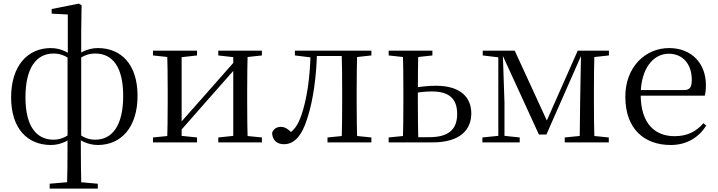

<svg xmlns="http://www.w3.org/2000/svg" viewBox="-20 -801 4036 1080"><path d="M259.5 259.8H530.1V232.4L414.3 222.2H377.6L259.5 232.4ZM357 259.8H437.7C435.7 178.4 434.5 114.2 434.5 -20.2L436.7 -30.1V-617.7L438.9 -771.6L423.6 -780.6L270.6 -750.2V-724.2L361.4 -719.4V-495.1L360 -485.7V-22.1C360 99.3 359 178.4 357 259.8ZM266.6 14.6C325.1 14.6 375.6 -14.8 396.6 -39.5H399.2L396.6 -65.2C364.3 -40.1 331.8 -15.2 281.6 -15.2C185.9 -15.2 123.2 -88.7 123.2 -253.6C123.2 -421.9 185.9 -500 281.8 -500C331.8 -500 364.3 -476.9 396.6 -451L398.6 -465.9L396.6 -476.3C375.6 -501 324.7 -530.6 266.4 -530.6C135.1 -530.6 42.5 -430.8 42.5 -253.2C42.5 -76 136.1 14.6 266.6 14.6ZM530.3 14.6C662 14.6 753.7 -86 753.7 -261.8C753.7 -439.8 660.8 -530.6 530.3 -530.6C471.6 -530.6 419.6 -501 400.3 -476.5L397.9 -466.1L400.3 -450.8C431.8 -476.9 464.4 -500 515.4 -500C611.1 -500 672.9 -427.5 672.9 -261.4C672.9 -94.1 611.1 -15.2 515.2 -15.2C464.4 -15.2 431.8 -40.1 400.3 -64.9L397.7 -39.5H400.3C419.6 -15 471.9 14.6 530.3 14.6Z M840.5 0H1088.3V-27.8L983.3 -38.6H948.7L840.5 -27.8ZM1207.9 0H1453.2V-27.8L1345 -38.6H1310.6L1207.9 -27.8ZM920.1 0H1001.7V-516H920.1C922.3 -467.4 923.3 -355.1 923.3 -288.3V-228.5C923.3 -160.1 922.3 -48.6 920.1 0ZM979.1 -46.9 1157.1 -249.4 1335.4 -451H1346.7L1313 -470.9L1132.2 -265.6L955.3 -65.8H943.9ZM1292.1 0H1373.4C1371.4 -48.6 1370.4 -160.1 1370.4 -228.5V-288.3C1370.4 -355.1 1371.4 -467.4 1373.4 -516H1292.1ZM840.5 -489.1 949.7 -477.4H984.1L1088.3 -489.1V-516H840.5ZM1207.9 -489.1 1311.4 -477.4H1345.8L1453.2 -489.1V-516H1207.9Z M1576.7 10.2C1631.2 10.2 1676.4 -29.9 1709.6 -138.5C1741.2 -236.8 1760.2 -366.4 1763.4 -516H1727.3C1724.7 -369.7 1707.7 -245.6 1673.9 -149.1C1654.6 -95.5 1633.9 -67.7 1600 -46.1V-35.9H1628.6V-45.9C1604.4 -72.8 1584.5 -87.4 1560.3 -87.4C1536.5 -87.4 1520.2 -77.1 1510.7 -54.8C1510.7 -13.7 1537.9 10.2 1576.7 10.2ZM1638.8 -489.1 1734.8 -477.4H1742V-516H1638.8ZM1743.8 -486H1934.9V-516H1743.8ZM1822.2 0H2069V-27.8L1963.3 -38.6H1930.9L1822.2 -27.8ZM1901.7 0H1990.2C1987.4 -48.6 1986.2 -160.1 1986.2 -228.5V-288.3C1986.2 -355.1 1987.4 -467.4 1990.2 -516H1901.7C1903.7 -467.4 1904.7 -355.1 1904.7 -288.3V-228.5C1904.7 -160.1 1903.7 -48.6 1901.7 0ZM1945.5 -477.4H1963.3L2069 -489.1V-516H1945.5Z M2289.7 0H2412.3C2568.9 0 2631 -71.4 2631 -162.8C2631 -252.1 2572.4 -318.7 2431.4 -318.7C2385.9 -318.7 2339.4 -312.7 2293.9 -304.8V-273.8C2332.6 -281.8 2369 -286.6 2408.8 -286.6C2505.9 -286.6 2551.5 -246.5 2551.5 -159.7C2551.5 -69.8 2499.6 -29.4 2395 -29.4H2289.7ZM2246 0H2333.7C2331.4 -48.6 2330.4 -160.1 2330.4 -228.5V-287.5C2330.4 -355.1 2331.4 -467.4 2333.7 -516H2246C2248 -467.4 2249 -355.1 2249 -288.3V-228.5C2249 -160.1 2248 -48.6 2246 0ZM2166.2 -489.1 2273.6 -477.4H2306.6L2412.2 -489.1V-516H2166.2ZM2166.2 0H2292.3V-38.6H2273.6L2166.2 -27.8Z M3011.3 -44.4H3053.6L3254.5 -500.6H3261.3V-516H3229.7L3046.3 -101.4H3065.9L2875.3 -516H2796.6V-500.2H2802.3ZM3240.6 0H3324C3321.8 -48.6 3320.8 -160.1 3320.8 -228.5V-288.3C3320.8 -355.1 3321.8 -467.4 3324 -516H3248.5L3243.2 -221.5ZM2693.5 0H2903.4V-27.8L2808.3 -37.8H2792.2L2693.5 -27.8ZM3156.6 0H3404.4V-27.8L3297 -38.6H3264.8L3156.6 -27.8ZM2695.3 -489.1 2793.3 -477.4H2805.1V-516H2695.3ZM2783 0H2817.7V-222.7L2807.8 -516H2783ZM3278.5 -477.4H3297.8L3405.2 -489.1V-516H3278.5Z M3752.3 14.6C3842 14.6 3909 -26.3 3952.6 -94.3L3936.7 -108.1C3895.8 -60.3 3844.7 -35 3774.5 -35C3663.4 -35 3583.9 -106.4 3583.9 -268.7C3583.9 -413.6 3653.8 -498.8 3741.6 -498.8C3823.3 -498.8 3871.3 -437.4 3871.3 -352.3C3871.3 -311.7 3861.3 -294.2 3826.3 -294.2H3535.6V-262.9H3944.4C3948.7 -278.8 3950.7 -298.9 3950.7 -323.2C3950.7 -440.7 3873.6 -530.6 3743.9 -530.6C3611.1 -530.6 3497.4 -425.5 3497.4 -256.8C3497.4 -76.2 3603.8 14.6 3752.3 14.6Z"/></svg>

Font: Source Han Serif TW VF
Style: Regular
Weight: 250
Designer: Ryoko NISHIZUKA 西塚涼子 (kana & ideographs); Frank Grießhammer (Latin, Greek & Cyrillic); Wenlong ZHANG 张文龙 (bopomofo); San
Foundry: Adobe
Version: Version 2.002;hotconv 1.1.0;makeotfexe 2.6.0